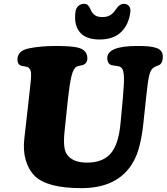

<svg xmlns="http://www.w3.org/2000/svg" viewBox="-20 -954 867 999"><path d="M498 -748.5Q426.3 -748.5 395 -786.9Q363.8 -825.2 372.6 -891.6Q374.5 -910.6 387 -922.4Q399.4 -934.1 416.5 -934.1Q429.7 -934.1 436.8 -927.5Q443.8 -920.9 450.2 -906.7Q458 -886.7 472.2 -876Q486.3 -865.2 512.2 -865.2Q538.1 -865.2 554.2 -875.5Q570.3 -885.7 584 -906.7Q602.1 -934.1 624.5 -934.1Q641.6 -934.1 651.1 -922.4Q660.6 -910.6 658.2 -891.6Q649.9 -824.7 609.6 -786.6Q569.3 -748.5 498 -748.5ZM740.2 -445.8 726.1 -313.5Q718.3 -236.8 700.7 -176.5Q683.1 -116.2 646 -71.8Q565.9 24.9 403.3 24.9Q224.1 24.9 160.2 -39.1Q127.9 -71.8 113.5 -122.3Q99.1 -172.9 106.9 -235.4L131.8 -455.6Q143.6 -552.7 141.6 -574.2Q139.2 -597.7 122.6 -605.5Q121.1 -606 119.6 -606.4Q114.3 -607.9 102.5 -609.6Q90.8 -611.3 85.9 -613.8Q70.8 -620.6 70.8 -644.5Q70.8 -689.5 129.4 -702.1Q190.9 -714.8 268.1 -714.8Q345.7 -714.8 379.9 -707.5Q434.6 -696.3 434.6 -649.9Q434.6 -627.4 416 -617.7Q411.1 -615.2 398.9 -613Q386.7 -610.8 378.9 -607.4Q361.3 -597.2 351.8 -557.6Q342.3 -518.1 334 -443.4L316.4 -275.4Q306.2 -183.6 326.7 -152.8Q356.4 -107.9 432.6 -107.9Q510.3 -107.9 551.3 -150.4Q596.7 -196.3 607.4 -315.4L619.6 -447.3Q623.5 -494.6 624.8 -521.2Q626 -547.9 623.8 -568.1Q621.6 -588.4 615.5 -596.9Q609.4 -605.5 598.1 -608.9Q590.8 -610.8 576.9 -612.3Q563 -613.8 557.1 -616.2Q538.1 -625 538.1 -651.9Q538.1 -714.8 694.8 -714.8Q728.5 -714.8 750.5 -712.9Q772.5 -710.9 791 -705.3Q809.6 -699.7 818.4 -688.2Q827.1 -676.8 827.1 -659.2Q827.1 -630.4 813 -618.7Q809.1 -615.7 797.6 -611.3Q786.1 -606.9 778.8 -602.1Q763.7 -592.3 756.1 -560.3Q748.5 -528.3 740.2 -445.8Z"/></svg>

Font: Cooper* ExtraBold
Style: Italic
Weight: 800
Italic angle: -7°
Designer: Owen Earl
Foundry: indestructible type*
Version: Version 0.001